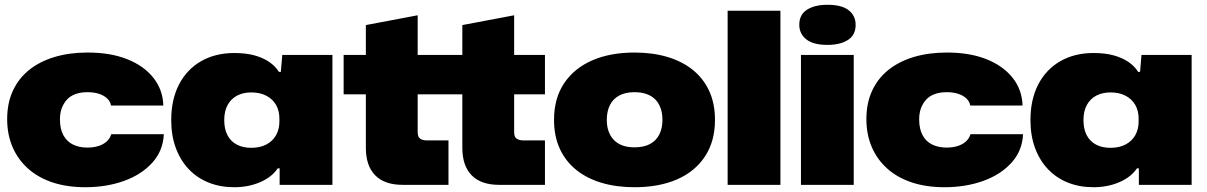

<svg xmlns="http://www.w3.org/2000/svg" viewBox="-20 -774 5053 804"><path d="M337 10Q261 10 200.5 -10Q140 -30 97.5 -68Q55 -106 32.5 -158.5Q10 -211 10 -275Q10 -342 34 -394Q58 -446 102.5 -481.5Q147 -517 209 -535.5Q271 -554 347 -554Q443 -554 513 -526Q583 -498 622.5 -448Q662 -398 664 -332H445Q442 -349 429 -361.5Q416 -374 395 -381Q374 -388 346 -388Q318 -388 296 -380Q274 -372 260 -356.5Q246 -341 238.5 -320.5Q231 -300 231 -274Q231 -234 245.5 -207.5Q260 -181 286 -168.5Q312 -156 346 -156Q370 -156 390.5 -162Q411 -168 425.5 -180.5Q440 -193 446 -212H666Q663 -143 618 -93Q573 -43 499.5 -16.5Q426 10 337 10Z M961 10Q902 10 853.5 -9.5Q805 -29 770 -66Q735 -103 716 -155Q697 -207 697 -271Q697 -358 730 -421Q763 -484 822.5 -518Q882 -552 961 -552Q1010 -552 1046 -542Q1082 -532 1107.5 -514.5Q1133 -497 1148 -473H1156L1162 -544H1372V0H1151V-69H1143Q1118 -32 1069 -11Q1020 10 961 10ZM1032 -155Q1069 -155 1095.5 -169Q1122 -183 1136 -208Q1150 -233 1150 -265V-277Q1150 -310 1136 -334.5Q1122 -359 1095.5 -373Q1069 -387 1032 -387Q999 -387 973.5 -374Q948 -361 933.5 -335Q919 -309 919 -271Q919 -233 933 -207Q947 -181 972.5 -168Q998 -155 1032 -155Z M1666 0Q1590 0 1551 -40Q1512 -80 1512 -155V-379H1419V-544H1512V-669L1729 -710V-544H1916V-669L2133 -710V-544H2262V-379H2133V-221Q2133 -200 2144 -193Q2155 -186 2172 -186H2262V0H2070Q1994 0 1955 -40Q1916 -80 1916 -155V-379H1729V-221Q1729 -200 1740 -193Q1751 -186 1768 -186H1858V0Z M2637 10Q2561 10 2499 -8.5Q2437 -27 2392.5 -63Q2348 -99 2324 -151.5Q2300 -204 2300 -272Q2300 -362 2342 -425Q2384 -488 2459.5 -521Q2535 -554 2637 -554Q2713 -554 2775 -535.5Q2837 -517 2881.5 -481Q2926 -445 2950 -392.5Q2974 -340 2974 -272Q2974 -183 2932.5 -119.5Q2891 -56 2815.5 -23Q2740 10 2637 10ZM2637 -157Q2676 -157 2702 -171Q2728 -185 2741 -211Q2754 -237 2754 -272Q2754 -299 2746.5 -320.5Q2739 -342 2724.5 -357Q2710 -372 2688 -380Q2666 -388 2637 -388Q2599 -388 2573 -374Q2547 -360 2534 -334Q2521 -308 2521 -272Q2521 -245 2528.5 -224Q2536 -203 2550.5 -188Q2565 -173 2586.5 -165Q2608 -157 2637 -157Z M3027 0V-729H3248V0Z M3334 0V-544H3555V0ZM3445 -586Q3385 -586 3356 -609.5Q3327 -633 3327 -670Q3327 -713 3359.5 -733.5Q3392 -754 3445 -754Q3505 -754 3534 -731Q3563 -708 3563 -670Q3563 -627 3530.5 -606.5Q3498 -586 3445 -586Z M3935 10Q3859 10 3798.5 -10Q3738 -30 3695.5 -68Q3653 -106 3630.5 -158.5Q3608 -211 3608 -275Q3608 -342 3632 -394Q3656 -446 3700.5 -481.5Q3745 -517 3807 -535.5Q3869 -554 3945 -554Q4041 -554 4111 -526Q4181 -498 4220.5 -448Q4260 -398 4262 -332H4043Q4040 -349 4027 -361.5Q4014 -374 3993 -381Q3972 -388 3944 -388Q3916 -388 3894 -380Q3872 -372 3858 -356.5Q3844 -341 3836.5 -320.5Q3829 -300 3829 -274Q3829 -234 3843.5 -207.5Q3858 -181 3884 -168.5Q3910 -156 3944 -156Q3968 -156 3988.5 -162Q4009 -168 4023.5 -180.5Q4038 -193 4044 -212H4264Q4261 -143 4216 -93Q4171 -43 4097.5 -16.5Q4024 10 3935 10Z M4559 10Q4500 10 4451.5 -9.5Q4403 -29 4368 -66Q4333 -103 4314 -155Q4295 -207 4295 -271Q4295 -358 4328 -421Q4361 -484 4420.5 -518Q4480 -552 4559 -552Q4608 -552 4644 -542Q4680 -532 4705.5 -514.5Q4731 -497 4746 -473H4754L4760 -544H4970V0H4749V-69H4741Q4716 -32 4667 -11Q4618 10 4559 10ZM4630 -155Q4667 -155 4693.5 -169Q4720 -183 4734 -208Q4748 -233 4748 -265V-277Q4748 -310 4734 -334.5Q4720 -359 4693.5 -373Q4667 -387 4630 -387Q4597 -387 4571.5 -374Q4546 -361 4531.5 -335Q4517 -309 4517 -271Q4517 -233 4531 -207Q4545 -181 4570.5 -168Q4596 -155 4630 -155Z"/></svg>

Font: Mona Sans Expanded Black
Style: Regular
Weight: 900
Width: 7
Designer: Deni Anggara
Foundry: GitHub
Version: Version 2.000